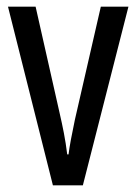

<svg xmlns="http://www.w3.org/2000/svg" viewBox="-20 -557 410 577"><path d="M139 0 4 -537H87L159 -218Q166 -188 172 -157Q178 -126 182 -93H186Q188 -110 193 -137Q198 -164 205 -197L283 -537H366L229 0Z"/></svg>

Font: Noto Sans Kannada ExtraCondensed
Style: Regular
Weight: 400
Width: 2
Designer: Jelle Bosma - Monotype Design Team
Foundry: Monotype Imaging Inc.
Version: Version 2.005; ttfautohint (v1.8.4.7-5d5b)